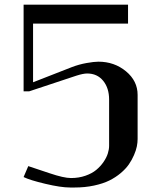

<svg xmlns="http://www.w3.org/2000/svg" viewBox="-20 -812 686 842"><path d="M83.5 -411.6V-791.5Q83.5 -791.5 541.5 -791.5V-708.5Q541.5 -708.5 125 -708.5V-451.2L294.9 -517.6Q326.7 -529.8 359.6 -535.6Q392.6 -541.5 411.6 -541.5Q481.4 -541.5 532.5 -499.3Q583.5 -457 583.5 -396V-202.1Q583.5 -187 580.1 -169.9Q576.7 -152.8 567.6 -131.8Q558.6 -110.8 545.2 -91.3Q531.7 -71.8 509.5 -53Q487.3 -34.2 459.7 -20.5Q432.1 -6.8 392.6 1.7Q353 10.3 307.1 10.3H287.6Q246.6 10.3 178.7 -5.9Q110.8 -22 83.5 -35.6L104 -83.5L197.8 -52.2Q259.8 -31.2 291.5 -31.2Q325.7 -31.2 354.5 -41.3Q383.3 -51.3 402.1 -66.9Q420.9 -82.5 434.1 -101.8Q447.3 -121.1 452.9 -139.2Q458.5 -157.2 458.5 -172.9V-375Q458.5 -425.8 432.4 -457.8Q406.2 -489.7 362.3 -489.7Q344.7 -489.7 314.5 -480L108.4 -411.6Z"/></svg>

Font: Resagnicto
Style: Bold
Weight: 700
Version: Version 0.9991